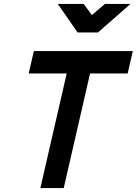

<svg xmlns="http://www.w3.org/2000/svg" viewBox="-20 -950 691 970"><path d="M151 -692H651L625 -579H435L302 0H184L317 -579H125ZM475 -786H372L272 -930H403L444 -874L510 -930H639Z"/></svg>

Font: Panefresco 800wt
Style: Italic
Weight: 800
Foundry: Campivisivi & Chank Co
Version: Version 1.001